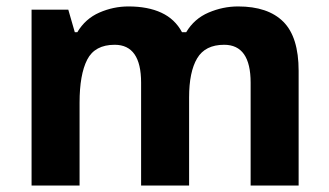

<svg xmlns="http://www.w3.org/2000/svg" viewBox="-20 -576 1022 596"><path d="M719 -556Q812 -556 859.5 -508.5Q907 -461 907 -356V0H758V-319.4Q758 -437 675.8 -437Q617 -437 592 -395Q567 -353 567 -273.5V0H418V-319.4Q418 -437 336 -437Q274.3 -437 250.6 -390.7Q227 -344.4 227 -257.4V0H78V-546H192L212.2 -476H220Q245 -518 288.5 -537Q332 -556 378.7 -556Q439 -556 481 -536.5Q523 -517 545 -476H558Q583 -518 627.5 -537Q672 -556 719 -556Z"/></svg>

Font: Noto Sans Hanifi Rohingya
Style: Regular
Weight: 400
Designer: Monotype Design Team and DaltonMaag
Foundry: Google LLC
Version: Version 2.101